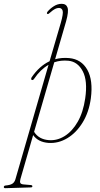

<svg xmlns="http://www.w3.org/2000/svg" viewBox="-118 -740 524 1005"><path d="M61 -328Q55 -319 48.5 -321.5Q45 -323 45.2 -327.2Q45.5 -331.5 47.5 -335Q88 -394.5 141.5 -419.5L200 -619.5Q214.5 -670 209.8 -684.2Q205 -698.5 190.5 -698.5Q180.5 -698.5 169.8 -693Q159 -687.5 143.5 -673.5Q140 -671 136.8 -668.2Q133.5 -665.5 130.5 -667Q124.5 -669.5 130.5 -678.5Q144 -695 163.8 -707.5Q183.5 -720 205 -720Q228.5 -720 235.5 -700.2Q242.5 -680.5 228 -628.5L170.5 -430Q205 -439.5 244 -436Q308 -430 339 -375Q370 -320 357.5 -225Q347.5 -152.5 314.5 -98.8Q281.5 -45 234.5 -16.8Q187.5 11.5 135.5 8Q81.5 4 55.5 -33L-11 197Q-15 211 -11.5 217.8Q-8 224.5 7 225.5L42 228.5Q51.5 229 51.5 235Q51.5 241 43 241L-90 245Q-98.5 245 -98 238.5Q-97.5 232 -89 231Q-65.5 229 -54 222Q-42.5 215 -37.5 199L136 -400.5Q93.5 -376.5 61 -328ZM137.5 -6.5Q181 -3 220.8 -28Q260.5 -53 289 -102.8Q317.5 -152.5 328 -225Q341.5 -317 315.2 -367Q289 -417 240.5 -422Q201.5 -426 166 -414L60.5 -50Q85 -10.5 137.5 -6.5Z"/></svg>

Font: Fraunces 144pt Soft Thin
Style: Italic
Weight: 100
Italic angle: -16°
Version: Version 1.000;[0bf87f6ff]